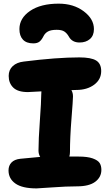

<svg xmlns="http://www.w3.org/2000/svg" viewBox="-20 -1003 605 1057"><path d="M303.2 -982.9Q384.8 -982.9 440.9 -940.9Q497.1 -898.9 497.1 -842.8Q497.1 -807.1 475.1 -788.1Q453.1 -769 418 -769Q376.5 -769 358.9 -801.8Q348.6 -819.8 334.5 -829.3Q320.3 -838.9 292 -838.9Q260.3 -838.9 243.9 -829.6Q227.5 -820.3 219.2 -803.2Q209.5 -783.7 197.5 -773.9Q185.5 -764.2 163.1 -764.2Q125.5 -764.2 106.2 -784.9Q86.9 -805.7 86.9 -842.8Q86.9 -902.8 145.5 -942.9Q204.1 -982.9 303.2 -982.9ZM181.2 34.2Q102.5 34.2 64.7 7.3Q26.9 -19.5 26.9 -64.9Q26.9 -91.3 43.2 -108.4Q59.6 -125.5 91.8 -128.9Q161.1 -136.2 201.2 -139.2Q191.9 -154.8 191.9 -173.8Q191.9 -233.9 199.5 -338.9Q207 -443.8 207 -481Q207 -494.1 208 -500Q146.5 -496.1 133.8 -496.1Q78.1 -496.1 53 -520.8Q27.8 -545.4 27.8 -585Q27.8 -618.2 50 -638.9Q72.3 -659.7 110.8 -664.1Q293 -687 417 -687Q481.4 -687 509.3 -669.9Q537.1 -652.8 537.1 -611.8Q537.1 -565.4 498.3 -536.6Q459.5 -507.8 399.9 -507.8Q381.8 -507.8 373 -506.8Q381.8 -492.2 381.8 -472.2Q381.8 -453.1 373.5 -349.1Q365.2 -245.1 365.2 -166Q365.2 -153.3 361.8 -141.1H413.1Q461.9 -141.1 490.5 -130.9Q519 -120.6 528.6 -105.5Q538.1 -90.3 538.1 -67.9Q538.1 -27.8 504.4 -2.4Q470.7 22.9 403.8 22.9Q344.7 22.9 268.1 28.6Q191.4 34.2 181.2 34.2Z"/></svg>

Font: Shantell Sans Bouncy
Style: Regular
Weight: 800
Designer: Stephen Nixon, Anya Danilova, Shantell Martin
Foundry: Arrow Type
Version: Version 1.006;[9816181b4]